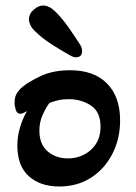

<svg xmlns="http://www.w3.org/2000/svg" viewBox="-20 -664 493 697"><path d="M255 -456Q247 -456 236 -462Q200 -482 166 -504Q132 -526 107 -551Q96 -561 90.5 -572.5Q85 -584 85 -593Q85 -614 102.5 -629Q120 -644 136 -644Q159 -644 182 -621Q206 -597 228.5 -565Q251 -533 272 -500Q278 -490 278 -478Q278 -456 255 -456ZM195 13Q126 13 84.5 -24.5Q43 -62 43 -135Q43 -169 52.5 -201Q62 -233 78 -261Q62 -251 54 -251Q42 -251 37.5 -264.5Q33 -278 33 -291Q33 -314 42.5 -327.5Q52 -341 61 -348Q82 -366 127 -387.5Q172 -409 235 -409Q321 -409 368.5 -361Q416 -313 416 -227Q416 -160 388 -105.5Q360 -51 310.5 -19Q261 13 195 13ZM226 -89Q276 -89 310.5 -120.5Q345 -152 345 -204Q345 -258 310 -281Q275 -304 229 -304Q208 -304 191 -300Q174 -296 159 -290Q145 -270 134 -245Q123 -220 123 -190Q123 -140 153 -114.5Q183 -89 226 -89Z"/></svg>

Font: Akaya Telivigala
Style: Regular
Weight: 400
Designer: Vaishnavi Murthy Yerkadithaya, Juan Luis Blanco Aristondo
Version: Version 1.002; ttfautohint (v1.8.3)